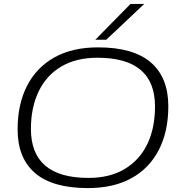

<svg xmlns="http://www.w3.org/2000/svg" viewBox="-20 -952 927 981"><path d="M429 9Q249 9 159.5 -67.5Q70 -144 70 -291Q70 -420 118.5 -514Q167 -608 258.5 -659Q350 -710 481 -710Q661 -710 750.5 -633Q840 -556 840 -409Q840 -280 791.5 -186Q743 -92 651.5 -41.5Q560 9 429 9ZM432 -43Q541 -43 617 -88.5Q693 -134 732.5 -215.5Q772 -297 772 -408Q772 -657 478 -657Q369 -657 293 -612Q217 -567 177.5 -485Q138 -403 138 -293Q138 -43 432 -43ZM467 -749 647 -932H717L523 -749Z"/></svg>

Font: Georama Expanded Light
Style: Italic
Weight: 300
Width: 7
Italic angle: -9°
Designer: Jean-Baptiste Levee
Foundry: Production Type
Version: Version 1.000